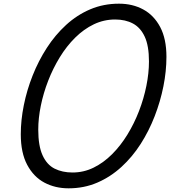

<svg xmlns="http://www.w3.org/2000/svg" viewBox="-20 -1005 925 1044"><path d="M353 19Q280 19 221.5 -12Q163 -43 128 -108.5Q93 -174 93 -275Q93 -351 109.5 -433Q126 -515 157.5 -594.5Q189 -674 234.5 -744.5Q280 -815 339.5 -869.5Q399 -924 471 -954.5Q543 -985 627 -985Q701 -985 759 -953.5Q817 -922 851 -858Q885 -794 885 -696Q885 -618 868.5 -535.5Q852 -453 821 -373Q790 -293 745 -222.5Q700 -152 640.5 -97.5Q581 -43 509 -12Q437 19 353 19ZM374 -67Q435 -67 489 -93.5Q543 -120 589.5 -166.5Q636 -213 673 -273.5Q710 -334 736 -401.5Q762 -469 776 -538.5Q790 -608 790 -671Q790 -756 767 -805.5Q744 -855 703 -877Q662 -899 606 -899Q545 -899 490.5 -873Q436 -847 389 -800.5Q342 -754 305 -693.5Q268 -633 242 -566Q216 -499 202 -430.5Q188 -362 188 -300Q188 -212 211.5 -160.5Q235 -109 277 -88Q319 -67 374 -67Z"/></svg>

Font: Playwrite NO
Style: Regular
Weight: 400
Designer: Veronika Burian, José Scaglione
Foundry: TypeTogether
Version: Version 1.002